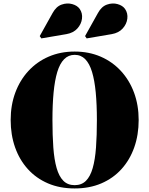

<svg xmlns="http://www.w3.org/2000/svg" viewBox="-20 -1050 839 1080"><path d="M400 10Q316.5 10 250 -18.5Q183.5 -47 136.5 -99Q89.5 -151 64.8 -221.2Q40 -291.5 40 -375Q40 -458.5 66 -528.8Q92 -599 140 -651Q188 -703 254 -731.5Q320 -760 400 -760Q480 -760 546 -731.5Q612 -703 660 -651Q708 -599 734 -528.8Q760 -458.5 760 -375Q760 -291.5 735.2 -221.2Q710.5 -151 663.5 -99Q616.5 -47 550 -18.5Q483.5 10 400 10ZM400 -8.5Q439 -8.5 463.5 -33Q488 -57.5 501.5 -104.8Q515 -152 520 -220Q525 -288 525 -375Q525 -462 518.5 -530Q512 -598 497.8 -645.2Q483.5 -692.5 459.5 -717Q435.5 -741.5 400 -741.5Q365 -741.5 340.8 -717Q316.5 -692.5 302.2 -645.2Q288 -598 281.5 -530Q275 -462 275 -375Q275 -288 280 -220Q285 -152 298.5 -104.8Q312 -57.5 336.5 -33Q361 -8.5 400 -8.5ZM212.5 -834 203.5 -847 276 -977Q296 -1013.5 326.8 -1024.2Q357.5 -1035 386.2 -1027Q415 -1019 428.5 -999.5Q445 -975.5 441.2 -945Q437.5 -914.5 415.2 -889.8Q393 -865 353.5 -858ZM467.5 -834 458.5 -847 531 -977Q551 -1013.5 581.8 -1024.2Q612.5 -1035 641.2 -1027Q670 -1019 683.5 -999.5Q700 -975.5 696.2 -945Q692.5 -914.5 670.2 -889.8Q648 -865 608.5 -858Z"/></svg>

Font: Bodoni Moda 11pt Black
Style: Regular
Weight: 900
Designer: Owen Earl
Foundry: indestructible type
Version: Version 2.004